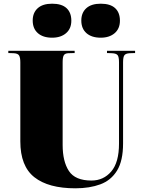

<svg xmlns="http://www.w3.org/2000/svg" viewBox="-20 -1005 776 1039"><path d="M388 14Q242 14 166 -46Q90 -106 90 -240V-668Q90 -693 83.5 -704.5Q77 -716 54 -717L25 -718V-730H384V-718L349 -717Q331 -716 325 -705.5Q319 -695 319 -668V-221Q319 -131 353 -79.5Q387 -28 475 -28Q540 -28 582 -77Q624 -126 624 -228V-668Q624 -697 616.5 -706.5Q609 -716 586 -717L559 -718V-730H711V-718L682 -717Q661 -716 653.5 -706.5Q646 -697 646 -668V-229Q646 -135 613.5 -82Q581 -29 523 -7.5Q465 14 388 14ZM525 -801Q476 -801 448 -825.5Q420 -850 420 -894Q420 -936 447 -960.5Q474 -985 525 -985Q577 -985 603 -961Q629 -937 629 -893Q629 -850 600.5 -825.5Q572 -801 525 -801ZM262 -801Q213 -801 185 -825.5Q157 -850 157 -894Q157 -936 184 -960.5Q211 -985 262 -985Q314 -985 340 -961Q366 -937 366 -893Q366 -850 337.5 -825.5Q309 -801 262 -801Z"/></svg>

Font: Display Black
Style: Regular
Weight: 900
Designer: Latin by Veronika Burian and Jose Scaglione. Greek by Irene Vlachou. Cyrillic by Vera Evstafieva.
Foundry: TypeTogether
Version: Version 3.002